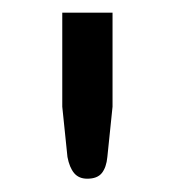

<svg xmlns="http://www.w3.org/2000/svg" viewBox="-20 -736 270 296"><path d="M153.5 -716.5V-571.5L145.5 -494Q144 -478 137 -469.2Q130 -460.5 114.5 -460.5Q101.5 -460.5 94.2 -469.2Q87 -478 84 -494L76 -571.5V-716.5Z"/></svg>

Font: LatoCHI
Style: Regular
Weight: 400
Designer: Lukasz Dziedzic
Foundry: tyPoland Lukasz Dziedzic
Version: Version 1.104